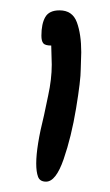

<svg xmlns="http://www.w3.org/2000/svg" viewBox="-20 -162 212 371"><path d="M50 154Q50 121 65 61Q66 55 73 23Q80 -9 80 -37L79 -74Q67 -74 63.5 -78.5Q60 -83 60 -93Q60 -116 67.5 -129Q75 -142 95 -142Q120 -142 128.5 -119Q137 -96 137 -61L136 -28Q136 -7 127 47.5Q118 102 103 145.5Q88 189 69 189Q57 189 53.5 179.5Q50 170 50 154Z"/></svg>

Font: Indie Flower
Style: Regular
Weight: 400
Designer: Kimberly Geswein
Foundry: Kimberly Geswein
Version: Version 2.000